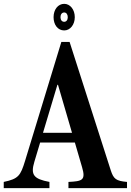

<svg xmlns="http://www.w3.org/2000/svg" viewBox="-36 -980 682 1000"><path d="M298.5 -821.5C329.5 -821.5 353.5 -851.5 353.5 -890.5C353.5 -930 329.5 -960 298.5 -960C266 -960 243 -930 243 -890.5C243 -851.5 264.5 -821.5 298.5 -821.5ZM298.5 -866.5C286.5 -866.5 279 -876 279 -890.5C279 -905 286.5 -915 298.5 -915C309.5 -915 317 -905 317 -890.5C317 -876 309.5 -866.5 298.5 -866.5ZM283.5 -761.5 94.5 -142C71 -65.5 60.5 -48.5 -16.5 -32.5V0H221.5V-32.5C139 -48 122.5 -69.5 143 -137.5L173 -237.5H354L391.5 -109C411.5 -41 392.5 -36 320.5 -32.5V0H625.5V-32.5C568.5 -37.5 555.5 -48 541 -92.5L326.5 -761.5ZM263 -538.5H266L339 -288.5H188Z"/></svg>

Font: Libre Caslon Condensed SemiBold
Style: Regular
Weight: 600
Designer: Pablo Impallari, Rodrigo Fuenzalida, Katja Schimmel, Ertekin Erdin
Foundry: Pablo Impallari, Rodrigo Fuenzalida
Version: Version 2.000;gftools[0.9.33]